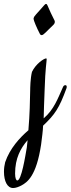

<svg xmlns="http://www.w3.org/2000/svg" viewBox="-150 -614 356 967"><path d="M179 -185C173 -185 169 -181 166 -173C142 -120 122 -62 70 -18C71 -55 72 -99 75 -167C78 -267 85 -304 85 -315C85 -318 84 -320 83 -320C71 -320 30 -292 11 -252C3 -220 2 -170 2 -157C1 -108 0 -38 -7 42C-51 80 -100 133 -124 203C-128 219 -130 234 -130 251C-130 299 -113 333 -84 333C-71 333 -55 327 -42 320C-13 304 33 274 57 114C62 74 66 47 67 19C126 -37 148 -68 185 -170C186 -173 186 -175 186 -177C186 -182 184 -185 179 -185ZM125 -510C120 -518 91 -580 89 -587C87 -592 85 -594 82 -594C79 -594 76 -592 72 -587C67 -580 28 -539 23 -531C20 -526 19 -522 19 -519C19 -512 35 -473 51 -443C54 -438 57 -437 60 -437C70 -437 88 -460 114 -484C122 -491 126 -497 126 -503C126 -506 126 -508 125 -510ZM-15 129C-23 175 -42 295 -63 295C-68 295 -74 285 -74 260C-74 183 -46 132 -11 92Z"/></svg>

Font: Engagement
Style: Regular
Weight: 400
Designer: Astigmatic (AOETI)
Foundry: Astigmatic (AOETI)
Version: Version 1.000